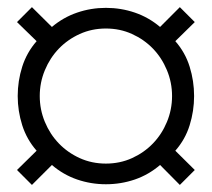

<svg xmlns="http://www.w3.org/2000/svg" viewBox="-20 -609 596 540"><path d="M463.9 -338.9Q463.9 -377 449.5 -411.6Q435.1 -446.3 410.2 -472.2Q385.3 -498 351.3 -513.4Q317.4 -528.8 277.8 -528.8Q238.3 -528.8 204.3 -513.4Q170.4 -498 145.5 -472.2Q120.6 -446.3 106.2 -411.6Q91.8 -377 91.8 -338.9Q91.8 -300.8 106.2 -266.1Q120.6 -231.4 145.5 -205.6Q170.4 -179.7 204.3 -164.3Q238.3 -148.9 277.8 -148.9Q317.4 -148.9 351.3 -164.3Q385.3 -179.7 410.2 -205.6Q435.1 -231.4 449.5 -266.1Q463.9 -300.8 463.9 -338.9ZM525.9 -338.9Q525.9 -296.9 513.4 -256.8Q501 -216.8 473.1 -185.1L527.8 -130.9L485.8 -88.9L430.2 -145Q398.4 -117.7 359.4 -104.2Q320.3 -90.8 277.8 -90.8Q235.8 -90.8 196.8 -104.2Q157.7 -117.7 126 -145L69.8 -88.9L27.8 -130.9L83 -185.1Q55.2 -216.8 42.5 -256.8Q29.8 -296.9 29.8 -338.9Q29.8 -381.3 42.5 -421.4Q55.2 -461.4 83 -493.2L27.8 -546.9L69.8 -588.9L126 -533.2Q157.7 -560.1 196.8 -573.5Q235.8 -586.9 277.8 -586.9Q320.3 -586.9 359.4 -573.5Q398.4 -560.1 430.2 -533.2L485.8 -588.9L527.8 -546.9L473.1 -493.2Q501 -461.4 513.4 -421.4Q525.9 -381.3 525.9 -338.9Z"/></svg>

Font: XB Zar
Style: Regular
Weight: 400
Designer: Behnam
Foundry: Irmug
Version: Version 8.005 2009